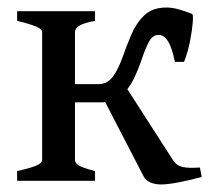

<svg xmlns="http://www.w3.org/2000/svg" viewBox="-20 -484 563 514"><path d="M448.2 -318.4Q439.9 -358.4 429.2 -374.5Q418.5 -390.6 404.8 -390.6Q388.7 -390.6 378.9 -372.3Q369.1 -354 360.1 -327.1Q351.1 -300.3 338.4 -273.4Q325.7 -246.6 304.7 -228.3Q283.7 -210 249.5 -210H178.2L179.2 -258.8H243.2Q268.1 -258.8 282.7 -279.5Q297.4 -300.3 308.1 -330.8Q318.8 -361.3 331.8 -391.8Q344.7 -422.4 366.5 -443.1Q388.2 -463.9 425.8 -463.9Q441.9 -463.9 460.2 -458.5Q478.5 -453.1 494.1 -446.8Q497.6 -445.8 496.1 -425Q494.6 -404.3 489 -375Q483.4 -345.7 472.7 -318.4ZM25.9 0V-25.9Q58.1 -33.2 75.4 -40Q92.8 -46.9 92.8 -55.7V-212.9Q92.8 -257.8 109.6 -282.7Q126.5 -307.6 150.4 -332L180.7 -315.4V-55.7Q180.7 -48.3 189.5 -42Q198.2 -35.6 234.4 -25.9V0ZM234.4 -454.1V-428.2Q202.1 -421.9 191.4 -414.6Q180.7 -407.2 180.7 -398.4V-225.1Q180.7 -195.3 170.7 -177Q160.6 -158.7 145 -147.7Q129.4 -136.7 113.3 -127L92.8 -143.6V-398.4Q92.8 -405.8 77.4 -412.6Q62 -419.4 25.9 -428.2V-454.1ZM410.2 9.8Q395 9.8 382.6 4.4Q370.1 -1 364.3 -12.2L254.4 -224.6L316.4 -252.4L442.9 -55.7Q452.1 -41 468.3 -37.1Q484.4 -33.2 515.1 -35.6L520 -10.3Q489.7 -2 459.7 3.9Q429.7 9.8 410.2 9.8Z"/></svg>

Font: Gentium Book Plus
Style: Regular
Weight: 400
Designer: Victor Gaultney, Annie Olsen, Iska Routamaa, Becca Hirsbrunner
Foundry: SIL International
Version: Version 6.101